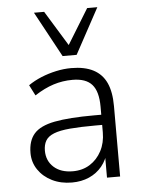

<svg xmlns="http://www.w3.org/2000/svg" viewBox="-54 -794 629 845"><g transform="rotate(-5 261.0 -371.5)"><path d="M230 8Q181 8 142.5 -11Q104 -30 81.5 -63Q59 -96 59 -137Q59 -191 86 -222Q113 -253 177 -265.5Q241 -278 353 -278H396V-233H354Q287 -233 241.5 -229Q196 -225 170 -214.5Q144 -204 133.5 -186Q123 -168 123 -142Q123 -97 154 -69Q185 -41 238 -41Q281 -41 313.5 -61.5Q346 -82 365 -118Q384 -154 384 -200V-314Q384 -381 357 -411.5Q330 -442 271 -442Q227 -442 186.5 -429Q146 -416 103 -388L79 -435Q105 -453 136.5 -466Q168 -479 202.5 -486.5Q237 -494 270 -494Q329 -494 367.5 -474Q406 -454 424.5 -414Q443 -374 443 -311V0H385V-117H395Q386 -78 363 -50Q340 -22 306 -7Q272 8 230 8ZM237 -550 128 -751H173L268 -596L363 -751H408L299 -550Z"/></g></svg>

Font: Nunito Sans 12pt Light
Style: Regular
Weight: 300
Designer: Vernon Adams
Foundry: Vernon Adams
Version: Version 3.101;gftools[0.9.27]